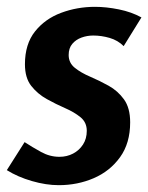

<svg xmlns="http://www.w3.org/2000/svg" viewBox="-35 -530 434 562"><path d="M327 -395Q310 -412 286 -419Q262 -426 238 -426Q220 -426 203.5 -420Q187 -414 176.5 -401.5Q166 -389 166 -369Q166 -346 184 -331.5Q202 -317 229 -305.5Q256 -294 283 -279Q310 -264 328 -239Q346 -214 346 -172Q346 -111 316.5 -70Q287 -29 239.5 -8.5Q192 12 137 12Q100 12 58.5 0Q17 -12 -15 -32L37 -114Q60 -99 85.5 -85Q111 -71 139 -71Q161 -71 179 -80.5Q197 -90 208 -107Q219 -124 219 -147Q219 -172 200.5 -187Q182 -202 155.5 -213.5Q129 -225 102 -240Q75 -255 56.5 -278.5Q38 -302 38 -342Q38 -401 67.5 -438Q97 -475 144 -492.5Q191 -510 243 -510Q276 -510 313 -502.5Q350 -495 379 -479Z"/></svg>

Font: Rosario
Style: Italic
Weight: 400
Italic angle: -8.05°
Designer: Hector Gatti
Foundry: Omnibus Type
Version: Version 1.201